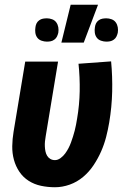

<svg xmlns="http://www.w3.org/2000/svg" viewBox="-20 -779 540 807"><path d="M211 8Q181 8 152.5 2Q124 -4 100.5 -19Q77 -34 61.5 -57Q46 -80 38.5 -107.5Q31 -135 31.5 -165Q32 -195 37 -225L86 -520H224L172 -206Q170 -195 169 -184.5Q168 -174 168.5 -163.5Q169 -153 171 -143Q173 -133 178 -124.5Q183 -116 191.5 -111Q200 -106 211 -106Q223 -106 234.5 -114.5Q246 -123 254 -134Q262 -145 268 -156.5Q274 -168 278.5 -180.5Q283 -193 287 -205.5Q291 -218 294 -230Q297 -242 299.5 -254.5Q302 -267 304 -280Q314 -338 315 -396Q316 -454 310 -511L447 -521Q453 -458 451.5 -393.5Q450 -329 439 -264Q434 -234 426 -203Q418 -172 405 -142.5Q392 -113 373.5 -85Q355 -57 329.5 -35.5Q304 -14 273 -3Q242 8 211 8ZM427 -604Q416 -604 404.5 -608Q393 -612 386.5 -621Q380 -630 378.5 -641.5Q377 -653 379 -665Q380 -673 383.5 -680.5Q387 -688 394.5 -693.5Q402 -699 410.5 -700.5Q419 -702 427 -702Q438 -702 449 -698Q460 -694 466.5 -685Q473 -676 475 -664.5Q477 -653 475 -641Q473 -633 469.5 -625.5Q466 -618 458.5 -612.5Q451 -607 443 -605.5Q435 -604 427 -604ZM177 -604Q166 -604 154.5 -608Q143 -612 136.5 -621Q130 -630 128.5 -641.5Q127 -653 129 -665Q130 -673 133.5 -680.5Q137 -688 144.5 -693.5Q152 -699 160.5 -700.5Q169 -702 177 -702Q188 -702 199 -698Q210 -694 216.5 -685Q223 -676 225 -664.5Q227 -653 225 -641Q223 -633 219.5 -625.5Q216 -618 208.5 -612.5Q201 -607 193 -605.5Q185 -604 177 -604ZM238 -600 277 -759H392L332 -600Z"/></svg>

Font: Iosevka Heavy Oblique
Style: Regular
Weight: 900
Italic angle: -9°
Monospace: yes
Designer: Belleve Invis
Foundry: Belleve Invis
Version: Version 32.5.0; ttfautohint (v1.8.4)